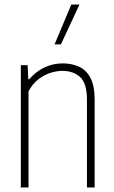

<svg xmlns="http://www.w3.org/2000/svg" viewBox="-20 -828 505 848"><path d="M72 0V-540H102L105 -478H109Q137 -511 175 -529.5Q213 -548 257 -548Q297 -548 329 -533.5Q361 -519 379.5 -484Q398 -449 398 -388V0H364V-387Q364 -460 334 -487.5Q304 -515 255 -515Q232 -515 204.5 -506.8Q177 -498.5 150.8 -478.8Q124.5 -459 106 -425V0ZM221 -632 295 -808H331L249 -632Z"/></svg>

Font: Encode Sans Cnd Th
Style: Regular
Weight: 100
Width: 3
Designer: Multiple Designers
Foundry: Impallari Type
Version: Version 3.002; ttfautohint (v1.8.3) -l 8 -r 50 -G 200 -x 14 